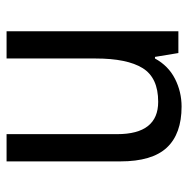

<svg xmlns="http://www.w3.org/2000/svg" viewBox="-14 -572 586 599"><g transform="rotate(90 279.5 -273.0)"><path d="M313 -546Q398 -546 441 -500Q484 -454 484 -355V0H399V-345Q399 -473 298 -473Q223 -473 193 -424.5Q163 -376 163 -278V0H78V-536H146L158 -463H163Q186 -505 226.5 -525.5Q267 -546 313 -546Z"/></g></svg>

Font: Noto Sans Telugu SemiCondensed
Style: Regular
Weight: 400
Width: 4
Designer: Jelle Bosma - Monotype Design Team
Foundry: Monotype Imaging Inc.
Version: Version 2.005; ttfautohint (v1.8.4.7-5d5b)